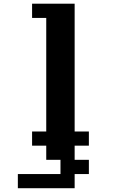

<svg xmlns="http://www.w3.org/2000/svg" viewBox="-20 -789 732 1040"><path d="M76.7 230.5V153.8H307.6V76.7H230.5V0H153.8V-76.7H230.5V-691.9H153.8V-769H384.3V-76.7H461.4V0H384.3V76.7H461.4V153.8H384.3V230.5Z"/></svg>

Font: Good Old DOS
Style: Regular
Weight: 400
Designer: Vasily Draigo
Foundry: Vasily Draigo
Version: 1.0